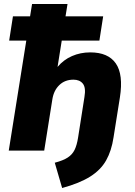

<svg xmlns="http://www.w3.org/2000/svg" viewBox="-20 -756 678 964"><path d="M292 188 255 61Q297 50 320 35Q343 20 354.5 -3.5Q366 -27 372 -65L404 -269Q412 -316 396 -336Q380 -356 349 -356Q306 -356 278 -329Q250 -302 243 -258L202 0H24L112 -552H26L45 -674H131L141 -736H319L309 -674H498L479 -552H290L269 -420Q299 -456 341.5 -474.5Q384 -493 433 -493Q523 -493 561.5 -437.5Q600 -382 582 -267L550 -66Q540 1 513 49Q486 97 433 130.5Q380 164 292 188Z"/></svg>

Font: Mulish Black
Style: Italic
Weight: 900
Italic angle: -9°
Designer: Vernon Adams
Foundry: Vernon Adams
Version: Version 3.603; ttfautohint (v1.8.3)